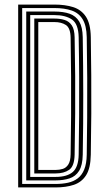

<svg xmlns="http://www.w3.org/2000/svg" viewBox="-20 -820 471 840"><path d="M59.5 0V-800H217.8Q265 -800 300.4 -788.8Q335.8 -777.5 356 -746.9Q376.2 -716.2 377.2 -658Q378.8 -574.8 379.2 -492.2Q379.8 -409.8 379.4 -323.6Q379 -237.5 377.2 -142.5Q376.2 -84.2 356.8 -53.5Q337.2 -22.8 303 -11.4Q268.8 0 223 0ZM77 -15.2H223Q252.8 -15.2 277.5 -20.6Q302.2 -26 320.4 -39.9Q338.5 -53.8 348.6 -78.8Q358.8 -103.8 359.5 -143Q360.8 -220 361.4 -304.6Q362 -389.2 361.6 -478.4Q361.2 -567.5 359.5 -657.5Q358.5 -708 341.6 -735.6Q324.8 -763.2 293.4 -774Q262 -784.8 217.8 -784.8H77ZM94.8 -30.8V-769.5H217.8Q257.5 -769.5 284.8 -759.8Q312 -750 326.6 -725.8Q341.2 -701.5 342 -657.5Q343 -594 343.6 -531.6Q344.2 -469.2 344.2 -406.1Q344.2 -343 343.8 -277.8Q343.2 -212.5 342 -143Q341.2 -96.8 326 -72.5Q310.8 -48.2 284.1 -39.5Q257.5 -30.8 223 -30.8ZM112.2 -46H223Q273.5 -46 298.4 -67.5Q323.2 -89 324.2 -143.2Q325.8 -227.5 326.2 -312Q326.8 -396.5 326.4 -482.5Q326 -568.5 324.2 -657.2Q323 -715.5 294.6 -734.8Q266.2 -754 217.8 -754H112.2ZM130 -61.2V-738.8H217.8Q243 -738.8 262.8 -732.6Q282.5 -726.5 294.1 -709Q305.8 -691.5 306.5 -656.8Q308.2 -568.8 308.9 -488Q309.5 -407.2 308.9 -323.8Q308.2 -240.2 306.5 -143.8Q305.5 -92.8 282.5 -77Q259.5 -61.2 223 -61.2ZM147.5 -76.5H223Q240.2 -76.5 255 -81.2Q269.8 -86 279.1 -100.8Q288.5 -115.5 289 -145.2Q290.5 -224.5 291 -311.5Q291.5 -398.5 291 -486.2Q290.5 -574 289 -655Q288.2 -697.2 268.6 -710.4Q249 -723.5 217.8 -723.5H147.5Z"/></svg>

Font: Big Shoulders Inline Text Thin Medium
Style: Regular
Weight: 500
Version: Version 2.002